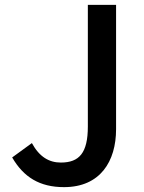

<svg xmlns="http://www.w3.org/2000/svg" viewBox="-20 -756 590 789"><path d="M243 13C392 13 457 -93 457 -225V-736H341V-236C341 -128 306 -88 230 -88C182 -88 142 -111 111 -168L30 -109C77 -28 143 13 243 13Z"/></svg>

Font: Spoqa Han Sans Neo Medium
Style: Regular
Weight: 500
Designer: [Spoqa Han Sans Neo] Dong-huui Kim  Younghwa Kang  Yujin Lee  [Noto Sans] Ryoko NISHIZUKA  (kana & ideographs); Paul D. 
Foundry: Spoqa (http://www.spoqa-han-sans.com)
Version: Version 1.000